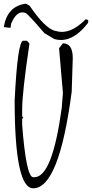

<svg xmlns="http://www.w3.org/2000/svg" viewBox="-56 -1017 502 1047"><path d="M70.8 -794.9H90.8L104 -780.8V-774.9Q64.9 -512.2 64.9 -421.9V-381.8L70.8 -375L64.9 -368.2V-335Q86.9 -50.8 125 -50.8H131.8Q229 -50.8 280.8 -429.2L287.1 -509.8L266.1 -753.9L287.1 -780.8Q340.8 -780.8 340.8 -700.2L335 -517.1Q266.1 9.8 125 9.8Q23.9 9.8 23.9 -470.2Q40 -794.9 70.8 -794.9ZM423.3 -891.1Q334.5 -776.9 240.2 -804.2L186.5 -835.9Q95.2 -941.9 83.5 -946.3L77.1 -948.2Q34.2 -959 4.4 -887.2L1.5 -865.2L-35.6 -869.1Q-16.6 -983.9 85.4 -997.1L105.5 -985.8Q187.5 -865.2 242.2 -849.1L252.4 -847.2Q326.2 -826.2 411.6 -912.1L421.4 -909.2L426.3 -902.8Z"/></svg>

Font: Loved by the King
Style: Regular
Weight: 400
Designer: Kimberly Geswein
Foundry: Kimberly Geswein
Version: Version 1.002 2006